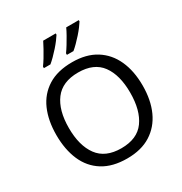

<svg xmlns="http://www.w3.org/2000/svg" viewBox="-214 -1103 1208 1271"><g transform="rotate(-30 390.5 -467.0)"><path d="M720 -358Q720 -247 682.5 -164.5Q645 -82 572 -36Q499 10 391 10Q280 10 206.5 -36Q133 -82 97 -165Q61 -248 61 -359Q61 -469 97 -551Q133 -633 206.5 -679Q280 -725 392 -725Q499 -725 572 -679.5Q645 -634 682.5 -551.5Q720 -469 720 -358ZM156 -358Q156 -223 213 -145.5Q270 -68 391 -68Q513 -68 569 -145.5Q625 -223 625 -358Q625 -493 569 -569.5Q513 -646 392 -646Q271 -646 213.5 -569.5Q156 -493 156 -358ZM570 -934Q562 -921 547 -901Q532 -881 512.5 -859Q493 -837 473.5 -817.5Q454 -798 437 -784H387V-796Q401 -815 417 -841Q433 -867 448.5 -894.5Q464 -922 474 -944H570ZM394 -934Q386 -921 371 -901Q356 -881 336.5 -859Q317 -837 297.5 -817.5Q278 -798 261 -784H211V-796Q225 -815 241 -841Q257 -867 272 -894.5Q287 -922 298 -944H394Z"/></g></svg>

Font: Noto Sans Bamum
Style: Regular
Weight: 400
Designer: Monotype Design Team
Foundry: Monotype Imaging Inc.
Version: Version 2.001